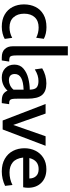

<svg xmlns="http://www.w3.org/2000/svg" viewBox="684 -1474 800 2209"><g transform="rotate(90 1084.5 -370.0)"><path d="M31 -245Q31 -319 60 -377.5Q89 -436 148 -470Q207 -504 293 -504Q370 -504 427 -474L415 -386Q359 -414 297 -414Q221 -414 179.5 -369.5Q138 -325 138 -247Q138 -171 179.5 -125Q221 -79 296 -79Q359 -79 416 -110L428 -24Q404 -9 366 0.5Q328 10 288 10Q206 10 148 -23.5Q90 -57 60.5 -115Q31 -173 31 -245Z M513 -114V-750H618V-165Q618 -123 623 -104.5Q628 -86 642 -80.5Q656 -75 689 -75L676 10H641Q576 10 544.5 -25Q513 -60 513 -114Z M724 -135Q724 -200 769.5 -239Q815 -278 880 -294.5Q945 -311 1012 -312Q1011 -369 987.5 -390.5Q964 -412 912 -412Q880 -412 848.5 -402.5Q817 -393 779 -370L767 -455Q804 -478 848.5 -490.5Q893 -503 940 -503Q1032 -503 1074 -453Q1116 -403 1116 -283V-168Q1116 -129 1119.5 -110Q1123 -91 1133.5 -83Q1144 -75 1167 -75H1179L1167 10H1144Q1092 10 1065.5 -6Q1039 -22 1023 -56Q996 -25 957 -7.5Q918 10 872 10Q807 10 765.5 -30Q724 -70 724 -135ZM1012 -125V-241Q832 -235 832 -140Q832 -72 904 -72Q933 -72 962.5 -86Q992 -100 1012 -125Z M1177 -494H1287L1418 -122L1548 -494H1658L1470 0H1367Z M1686 -251Q1686 -320 1714.5 -377.5Q1743 -435 1797.5 -469Q1852 -503 1927 -503Q2025 -503 2083 -445.5Q2141 -388 2141 -292Q2141 -266 2135 -236H1793Q1803 -153 1848.5 -116Q1894 -79 1964 -79Q2043 -79 2109 -113L2119 -28Q2039 10 1953 10Q1868 10 1807.5 -25Q1747 -60 1716.5 -119Q1686 -178 1686 -251ZM2034 -307Q2034 -354 2007 -384Q1980 -414 1926 -414Q1825 -414 1799 -307Z"/></g></svg>

Font: Cabin Medium
Style: Regular
Weight: 500
Designer: Pablo Impallari
Foundry: Pablo Impallari. http://www.impallari.com Igino Marini. http://www.ikern.com
Version: Version 2.001